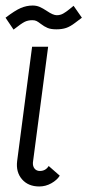

<svg xmlns="http://www.w3.org/2000/svg" viewBox="-30 -669 316 694"><path d="M114 -51Q135 -51 146 -69L186 -34Q176 -18 155.5 -6.5Q135 5 112 5Q72 5 49.5 -21Q27 -47 32 -87L86 -500H144L89 -82Q88 -68 95 -59.5Q102 -51 114 -51ZM88 -649Q102 -649 113.5 -644Q125 -639 140 -629Q162 -614 175 -614Q188 -614 198.5 -620Q209 -626 220 -635Q231 -644 236 -648L266 -605Q259 -600 241.5 -586.5Q224 -573 209 -568Q194 -563 174 -563Q154 -563 142 -568Q130 -573 117 -583Q108 -590 102 -593Q96 -596 87 -596Q71 -596 59 -590Q47 -584 19 -562L-10 -605Q24 -631 45 -640Q66 -649 88 -649Z"/></svg>

Font: Bellota
Style: Italic
Weight: 400
Italic angle: -7.5°
Designer: Kemie Guaida
Foundry: Kemie Guaida
Version: Version 4.001